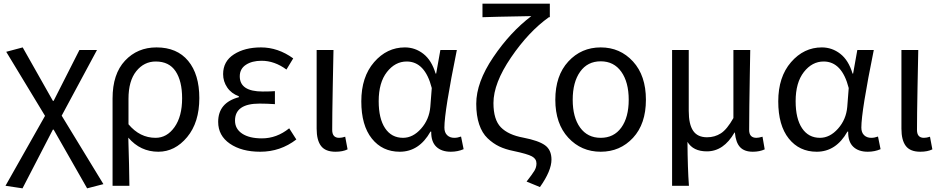

<svg xmlns="http://www.w3.org/2000/svg" viewBox="-20 -816 5145 1049"><path d="M103 213 10 199 226 -183 14 -533 104 -557 269 -265H273L414 -543H510L317 -184L545 190L456 213L273 -108H269Z M595 199V-278Q595 -412 663 -484.5Q731 -557 835 -557Q947 -557 1008 -483.5Q1069 -410 1069 -280Q1069 -147 1002.5 -67Q936 13 845 13Q747 13 681 -64Q686 97 687 199ZM830 -63Q892 -63 933.5 -121.5Q975 -180 975 -279Q975 -373 939.5 -426.5Q904 -480 831 -480Q767 -480 724.5 -427Q682 -374 682 -276V-137Q744 -63 830 -63Z M1402 13Q1300 13 1236 -31Q1172 -75 1172 -150Q1172 -255 1285 -285V-290Q1244 -305 1221.5 -338Q1199 -371 1199 -411Q1199 -481 1258 -519Q1317 -557 1406 -557Q1499 -557 1582 -497L1545 -436Q1480 -484 1409 -484Q1357 -484 1323.5 -462Q1290 -440 1290 -399Q1290 -316 1415 -316Q1456 -316 1482 -318V-247Q1436 -250 1398 -250Q1264 -250 1264 -157Q1264 -112 1303 -86Q1342 -60 1411 -60Q1492 -60 1560 -115L1599 -54Q1512 13 1402 13Z M1813 13Q1758 13 1734 -18.5Q1710 -50 1710 -113V-543H1802Q1801 -502 1798 -342Q1795 -182 1795 -106Q1795 -63 1833 -63Q1848 -63 1866 -69L1879 0Q1853 13 1813 13Z M2164 13Q2069 13 2011.5 -59Q1954 -131 1954 -262Q1954 -396 2024 -476.5Q2094 -557 2192 -557Q2248 -557 2293 -522Q2338 -487 2360 -414H2363L2386 -543H2476Q2408 -208 2408 -119Q2408 -92 2423 -77.5Q2438 -63 2462 -63Q2480 -63 2499 -70L2513 -1Q2481 13 2443 13Q2392 13 2363.5 -14.5Q2335 -42 2336 -97H2332Q2270 13 2164 13ZM2182 -63Q2236 -63 2280.5 -113Q2325 -163 2331 -232L2339 -335Q2302 -480 2202 -480Q2139 -480 2094 -422.5Q2049 -365 2049 -263Q2049 -168 2084 -115.5Q2119 -63 2182 -63Z M2930 206 2857 176Q2889 135 2900 116.5Q2911 98 2911 77Q2911 52 2886.5 38.5Q2862 25 2786 9Q2741 0 2707.5 -16Q2674 -32 2644 -60.5Q2614 -89 2598 -136.5Q2582 -184 2582 -249Q2582 -366 2675 -503.5Q2768 -641 2883 -728Q2660 -724 2616 -722V-796H2984V-722H2979Q2868 -643 2772 -502Q2676 -361 2676 -253Q2676 -162 2716.5 -120.5Q2757 -79 2839 -64Q2922 -48 2957.5 -22.5Q2993 3 2993 56Q2993 117 2930 206Z M3014 -271Q3014 -403 3085 -480Q3156 -557 3262 -557Q3368 -557 3438.5 -480Q3509 -403 3509 -271Q3509 -139 3438.5 -63Q3368 13 3262 13Q3156 13 3085 -63.5Q3014 -140 3014 -271ZM3149.5 -119Q3190 -63 3262 -63Q3334 -63 3374.5 -119Q3415 -175 3415 -271Q3415 -367 3374.5 -424Q3334 -481 3262 -481Q3190 -481 3149.5 -424Q3109 -367 3109 -271Q3109 -175 3149.5 -119Z M3652 199V-543H3743V-210Q3743 -137 3767 -101.5Q3791 -66 3843 -66Q3885 -66 3918.5 -87.5Q3952 -109 3987 -171V-543H4079Q4078 -493 4076.5 -401.5Q4075 -310 4074 -237Q4073 -164 4073 -106Q4073 -63 4113 -63Q4125 -63 4146 -69L4158 0Q4130 13 4093 13Q4047 13 4023.5 -12Q4000 -37 3995 -92H3993Q3934 11 3842 11Q3767 11 3736 -41Q3737 105 3744 199Z M4442 13Q4347 13 4289.5 -59Q4232 -131 4232 -262Q4232 -396 4302 -476.5Q4372 -557 4470 -557Q4526 -557 4571 -522Q4616 -487 4638 -414H4641L4664 -543H4754Q4686 -208 4686 -119Q4686 -92 4701 -77.5Q4716 -63 4740 -63Q4758 -63 4777 -70L4791 -1Q4759 13 4721 13Q4670 13 4641.5 -14.5Q4613 -42 4614 -97H4610Q4548 13 4442 13ZM4460 -63Q4514 -63 4558.5 -113Q4603 -163 4609 -232L4617 -335Q4580 -480 4480 -480Q4417 -480 4372 -422.5Q4327 -365 4327 -263Q4327 -168 4362 -115.5Q4397 -63 4460 -63Z M5008 13Q4953 13 4929 -18.5Q4905 -50 4905 -113V-543H4997Q4996 -502 4993 -342Q4990 -182 4990 -106Q4990 -63 5028 -63Q5043 -63 5061 -69L5074 0Q5048 13 5008 13Z"/></svg>

Font: Noto Sans SC
Style: Regular
Weight: 400
Designer: Ryoko NISHIZUKA  (kana, bopomofo & ideographs); Paul D. Hunt (Latin, Greek & Cyrillic); Sandoll Communications , Soo-you
Foundry: Adobe
Version: Version 2.002;hotconv 1.0.116;makeotfexe 2.5.65601